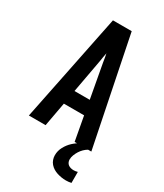

<svg xmlns="http://www.w3.org/2000/svg" viewBox="-233 -823 967 1134"><g transform="rotate(30 250.0 -256.0)"><path d="M37 0 186 -735H314L463 0H349L319 -164H181L151 0ZM198 -260H302L260 -490Q258 -504 255.5 -518.5Q253 -533 250 -547Q247 -533 244.5 -518.5Q242 -504 240 -490ZM417 223Q402 223 387 220.5Q372 218 357.5 213.5Q343 209 330 201Q317 193 307 181.5Q297 170 292 155.5Q287 141 287 126Q287 96 301.5 69Q316 42 337.5 22Q359 2 385.5 -12Q412 -26 441 -33V0Q427 8 415.5 19.5Q404 31 395.5 44.5Q387 58 381 73.5Q375 89 375 105Q375 114 379 123Q383 132 390.5 137.5Q398 143 407.5 145.5Q417 148 427 148Q433 148 440 147Q447 146 454 144V219Q445 221 435.5 222Q426 223 417 223Z"/></g></svg>

Font: Iosevka SS04
Style: Bold
Weight: 700
Monospace: yes
Designer: Belleve Invis
Foundry: Belleve Invis
Version: Version 19.0.0; ttfautohint (v1.8.4)